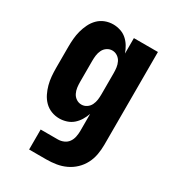

<svg xmlns="http://www.w3.org/2000/svg" viewBox="-180 -631 859 948"><g transform="rotate(30 250.0 -156.5)"><path d="M232 215H134V101H232Q249 101 265 94Q281 87 290.5 73.5Q300 60 303.5 43Q307 26 307 9V-88Q300 -68 289 -50Q278 -32 262.5 -18.5Q247 -5 226.5 1.5Q206 8 186 8Q162 8 140 -0.5Q118 -9 101.5 -25.5Q85 -42 74.5 -63.5Q64 -85 58 -107.5Q52 -130 50 -153.5Q48 -177 48 -200V-320Q48 -343 50 -366.5Q52 -390 58 -412.5Q64 -435 74.5 -456.5Q85 -478 101.5 -494.5Q118 -511 140 -519.5Q162 -528 186 -528Q206 -528 226.5 -521.5Q247 -515 262.5 -501.5Q278 -488 289 -470Q300 -452 307 -432V-520H444V9Q444 37 439 65Q434 93 421 118Q408 143 387.5 162.5Q367 182 341.5 194Q316 206 288 210.5Q260 215 232 215ZM246 -106Q262 -106 275.5 -115Q289 -124 296 -138.5Q303 -153 305 -168.5Q307 -184 307 -200V-320Q307 -336 305 -351.5Q303 -367 296 -381.5Q289 -396 275.5 -405Q262 -414 246 -414Q230 -414 216.5 -405Q203 -396 196 -381.5Q189 -367 187 -351.5Q185 -336 185 -320V-200Q185 -184 187 -168.5Q189 -153 196 -138.5Q203 -124 216.5 -115Q230 -106 246 -106Z"/></g></svg>

Font: Iosevka Term Curly Heavy
Style: Regular
Weight: 900
Designer: Belleve Invis
Foundry: Belleve Invis
Version: Version 32.3.0